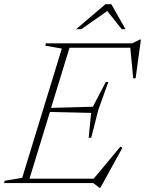

<svg xmlns="http://www.w3.org/2000/svg" viewBox="-46 -878 696 921"><path d="M431.5 23 401.5 0H-26.5L-23.5 -11L60.5 -25L250.5 -645L171 -659L174 -670H587.5L625.5 -688.5H630L604.5 -502.5L593 -502L579 -649H287.5L199 -360.5L399.5 -366L461.5 -484.5H473.5L425.5 -350.5L391.5 -217H379.5L391 -336.5L193.5 -341L95.5 -21H403.5L531.5 -174.5L541 -169L435.5 23ZM319 -738 460 -858H488L556 -738H538L468.5 -825L344 -738Z"/></svg>

Font: Newsreader Text ExtraLight
Style: Italic
Weight: 275
Italic angle: -17°
Designer: Hugues Gentile
Foundry: Production Type
Version: Version 1.001